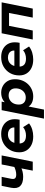

<svg xmlns="http://www.w3.org/2000/svg" viewBox="1250 -1836 780 3321"><g transform="rotate(-90 1640.5 -176.0)"><path d="M404 -203Q369 -185 327.5 -175.5Q286 -166 242 -166Q132 -166 82.5 -217.5Q33 -269 53 -375L86 -538H242L208 -373Q199 -323 218 -304.5Q237 -286 280 -286Q317 -286 352 -296Q387 -306 418 -321ZM349 0 456 -538H612L504 0Z M941 8Q857 8 795.5 -22Q734 -52 700 -106Q666 -160 666 -233Q666 -323 706.5 -393.5Q747 -464 818.5 -505Q890 -546 983 -546Q1062 -546 1119 -516.5Q1176 -487 1207.5 -434.5Q1239 -382 1239 -309Q1239 -288 1236.5 -267Q1234 -246 1230 -227H785L801 -318H1157L1093 -290Q1101 -335 1088 -365.5Q1075 -396 1046 -412.5Q1017 -429 976 -429Q925 -429 889.5 -404.5Q854 -380 836 -337Q818 -294 818 -240Q818 -178 852.5 -147.5Q887 -117 957 -117Q998 -117 1036 -130Q1074 -143 1101 -167L1166 -64Q1119 -27 1060.5 -9.5Q1002 8 941 8Z M1632 8Q1567 8 1518.5 -17Q1470 -42 1446 -94.5Q1422 -147 1429 -230Q1435 -326 1468.5 -397Q1502 -468 1560 -507Q1618 -546 1697 -546Q1760 -546 1813 -517.5Q1866 -489 1898 -435.5Q1930 -382 1930 -305Q1930 -238 1907 -180.5Q1884 -123 1843.5 -81Q1803 -39 1749 -15.5Q1695 8 1632 8ZM1249 194 1395 -538H1543L1521 -431L1487 -271L1466 -111L1405 194ZM1614 -121Q1661 -121 1696 -143.5Q1731 -166 1751.5 -205.5Q1772 -245 1772 -298Q1772 -353 1740 -385Q1708 -417 1649 -417Q1604 -417 1568 -394.5Q1532 -372 1512 -332.5Q1492 -293 1492 -240Q1492 -185 1524 -153Q1556 -121 1614 -121Z M2271 8Q2187 8 2125.5 -22Q2064 -52 2030 -106Q1996 -160 1996 -233Q1996 -323 2036.5 -393.5Q2077 -464 2148.5 -505Q2220 -546 2313 -546Q2392 -546 2449 -516.5Q2506 -487 2537.5 -434.5Q2569 -382 2569 -309Q2569 -288 2566.5 -267Q2564 -246 2560 -227H2115L2131 -318H2487L2423 -290Q2431 -335 2418 -365.5Q2405 -396 2376 -412.5Q2347 -429 2306 -429Q2255 -429 2219.5 -404.5Q2184 -380 2166 -337Q2148 -294 2148 -240Q2148 -178 2182.5 -147.5Q2217 -117 2287 -117Q2328 -117 2366 -130Q2404 -143 2431 -167L2496 -64Q2449 -27 2390.5 -9.5Q2332 8 2271 8Z M2617 0 2725 -538H3260L3152 0H2996L3083 -445L3111 -410H2817L2860 -445L2773 0Z"/></g></svg>

Font: MOST Montserrat
Style: Bold Italic
Weight: 700
Italic angle: -11.3°
Designer: Julieta Ulanovsky
Foundry: Julieta Ulanovsky
Version: Version 8.000;March 11, 2024;FontCreator 15.0.0.2926 64-bit